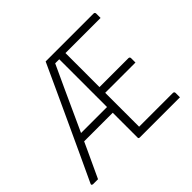

<svg xmlns="http://www.w3.org/2000/svg" viewBox="-159 -909 1117 1117"><g transform="rotate(-45 400.0 -350.0)"><path d="M66 0Q59 0 52.5 0Q46 0 39 0Q32 0 25 0Q22 0 17.5 -3Q13 -6 17 -13Q54 -91 94.5 -179Q135 -267 177 -357Q219 -447 259 -534.5Q299 -622 335 -700Q350 -700 365 -700Q380 -700 394.5 -700Q409 -700 424 -700H729Q734 -700 737 -697Q740 -694 740 -689Q740 -680 740 -671Q740 -662 740 -653H342L379 -680Q339 -595 299.5 -508Q260 -421 220.5 -335Q181 -249 142.5 -164.5Q104 -80 66 0ZM400 -669H455L451 -658Q451 -651 451 -643.5Q451 -636 451 -628Q451 -555 451 -482.5Q451 -410 451 -337Q451 -264 451 -191.5Q451 -119 451 -47H729Q734 -47 737 -44Q740 -41 740 -36Q740 -27 740 -18Q740 -9 740 0H411Q408 0 405.5 -0.5Q403 -1 401.5 -3Q400 -5 400 -8Q400 -91 400 -173.5Q400 -256 400 -338.5Q400 -421 400 -504Q400 -587 400 -669ZM146 -260H372Q380 -260 388.5 -260Q397 -260 405 -260H416V-213H157Q152 -213 149 -215.5Q146 -218 146 -224ZM412 -373H689Q694 -373 697 -370Q700 -367 700 -362Q700 -352 700 -344Q700 -336 700 -326H412Z"/></g></svg>

Font: Recursive Sans Linear Light
Style: Regular
Weight: 300
Version: Version 1.085